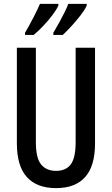

<svg xmlns="http://www.w3.org/2000/svg" viewBox="-20 -960 577 990"><path d="M470 -221Q470 -104 419 -47Q368 10 269 10Q170 10 118.5 -47Q67 -104 67 -221V-714H165V-226Q165 -145 192 -112Q219 -79 269 -79Q320 -79 345 -112.5Q370 -146 370 -227V-714H470ZM427 -931Q417 -909 395 -880.5Q373 -852 348 -825Q323 -798 304 -780H255V-791Q270 -816 286 -845Q302 -874 314.5 -899.5Q327 -925 332 -940H427ZM281 -931Q270 -908 249.5 -881Q229 -854 204 -827.5Q179 -801 154 -780H109V-791Q132 -830 154 -873Q176 -916 186 -940H281Z"/></svg>

Font: Noto Sans Telugu ExtraCondensed Medium
Style: Regular
Weight: 500
Width: 2
Designer: Jelle Bosma - Monotype Design Team
Foundry: Monotype Imaging Inc.
Version: Version 2.005; ttfautohint (v1.8.4.7-5d5b)